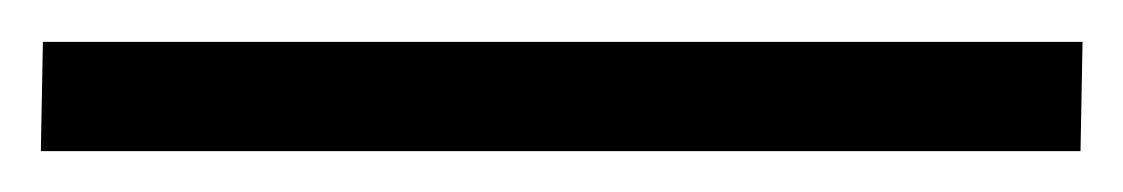

<svg xmlns="http://www.w3.org/2000/svg" viewBox="-25 24 550 94"><path d="M505 44.5 504 98H-5L-4 44.5Z"/></svg>

Font: Merriweather 20pt Black
Style: Regular
Weight: 900
Version: Version 2.100